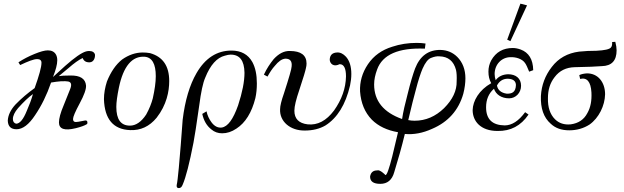

<svg xmlns="http://www.w3.org/2000/svg" viewBox="-20 -687 3345 1029"><path d="M489.1 -394.3C485.7 -406.9 475.4 -413.7 457.1 -413.7C451.4 -413.7 446.9 -412.6 441.1 -411.4C417.1 -404.6 379.4 -378.3 329.1 -333.7L264 -274.3C278.9 -312 286.9 -341.7 286.9 -363.4C286.9 -376 284.6 -386.3 280 -394.3C272 -409.1 257.1 -417.1 236.6 -417.1C219.4 -417.1 195.4 -410.3 164.6 -397.7C133.7 -385.1 105.1 -370.3 78.9 -353.1L88 -338.3C129.1 -357.7 160 -370.3 179.4 -370.3C194.3 -370.3 202.3 -363.4 202.3 -350.9C202.3 -326.9 189.7 -282.3 165.7 -214.9C129.1 -188.6 94.9 -160 62.9 -126.9C36.6 -98.3 22.9 -68.6 21.7 -40C22.9 -9.1 38.9 5.7 68.6 5.7C101.7 5.7 134.9 -19.4 168 -69.7C202.3 -120 230.9 -178.3 253.7 -244.6C273.1 -248 290.3 -250.3 306.3 -251.4C324.6 -252.6 337.1 -251.4 345.1 -250.3C362.3 -246.9 365.7 -233.1 355.4 -208L321.1 -122.3C304 -82.3 296 -51.4 296 -30.9C296 4.6 325.7 14.9 386.3 0C413.7 -6.9 433.1 -13.7 445.7 -21.7C449.1 -25.1 449.1 -29.7 448 -34.3C446.9 -40 442.3 -42.3 435.4 -41.1C430.9 -41.1 400 -33.1 386.3 -33.1C376 -33.1 371.4 -38.9 371.4 -49.1C371.4 -60.6 382.9 -88 406.9 -132.6C430.9 -177.1 442.3 -209.1 441.1 -228.6C437.7 -265.1 410.3 -283.4 356.6 -282.3C326.9 -282.3 306.3 -281.1 294.9 -278.9L348.6 -323.4C376 -347.4 401.1 -365.7 422.9 -376C429.7 -358.9 442.3 -352 461.7 -353.1C481.1 -354.3 490.3 -374.9 489.1 -394.3ZM156.6 -182.9C148.6 -154.3 137.1 -123.4 123.4 -92.6C105.1 -46.9 85.7 -24 66.3 -24C54.9 -27.4 49.1 -35.4 49.1 -49.1C49.1 -66.3 58.3 -85.7 76.6 -107.4C107.4 -141.7 133.7 -166.9 156.6 -182.9Z M819.4 -56C873.1 -124.6 886.9 -197.7 886.9 -252.6C886.9 -333.7 852.6 -382.9 784 -402.3C771.4 -404.6 757.7 -405.7 745.1 -405.7C707.4 -405.7 669.7 -393.1 634.3 -368C601.1 -341.7 573.7 -301.7 553.1 -250.3C542.9 -218.3 537.1 -186.3 537.1 -155.4C540.6 -48 587.4 6.9 677.7 10.3C733.7 12.6 780.6 -9.1 819.4 -56ZM798.9 -160C792 -133.7 780.6 -104 763.4 -73.1C737.1 -33.1 707.4 -13.7 676.6 -13.7C627.4 -13.7 603.4 -46.9 603.4 -114.3C603.4 -138.3 608 -172.6 617.1 -217.1C641.1 -332.6 688 -387.4 755.4 -382.9C795.4 -379.4 814.9 -344 814.9 -278.9C814.9 -245.7 809.1 -205.7 798.9 -160Z M1348.6 -161.1C1354.3 -186.3 1356.6 -212.6 1356.6 -240C1356.6 -286.9 1348.6 -324.6 1332.6 -354.3C1309.7 -395.4 1272 -416 1220.6 -416C1142.9 -416 1080 -376 1033.1 -294.9C996.6 -232 971.4 -148.6 958.9 -44.6C952 52.6 945.1 138.3 938.3 212.6C933.7 260.6 930.3 291.4 926.9 305.1C925.7 315.4 929.1 321.1 938.3 321.1C947.4 321.1 954.3 315.4 958.9 302.9C976 264 995.4 188.6 1017.1 76.6C1022.9 48 1033.1 -19.4 1048 -123.4C1057.1 -193.1 1067.4 -242.3 1080 -270.9C1107.4 -339.4 1142.9 -378.3 1185.1 -388.6C1196.6 -392 1206.9 -394.3 1216 -394.3C1265.1 -394.3 1289.1 -362.3 1290.3 -297.1C1290.3 -250.3 1278.9 -192 1256 -122.3C1229.7 -48 1201.1 -8 1168 -3.4C1147.4 -1.1 1129.1 -10.3 1113.1 -32C1100.6 -49.1 1091.4 -68.6 1086.9 -90.3L1064 -76.6C1072 -40 1088 -12.6 1113.1 6.9C1129.1 20.6 1148.6 27.4 1170.3 27.4C1196.6 27.4 1221.7 19.4 1246.9 2.3C1294.9 -28.6 1329.1 -83.4 1348.6 -161.1Z M1856 -228.6C1860.6 -250.3 1862.9 -270.9 1862.9 -290.3C1862.9 -330.3 1853.7 -361.1 1834.3 -382.9C1819.4 -398.9 1803.4 -406.9 1786.3 -405.7C1762.3 -404.6 1749.7 -393.1 1747.4 -371.4C1745.1 -355.4 1758.9 -328 1792 -339.4C1795.4 -341.7 1797.7 -342.9 1801.1 -342.9C1822.9 -342.9 1834.3 -321.1 1834.3 -277.7C1833.1 -213.7 1811.4 -153.1 1770.3 -94.9C1729.1 -40 1682.3 -14.9 1628.6 -20.6C1581.7 -26.3 1557.7 -50.3 1557.7 -93.7C1557.7 -117.7 1566.9 -154.3 1584 -204.6C1605.7 -269.7 1617.1 -308.6 1619.4 -321.1C1621.7 -330.3 1622.9 -338.3 1622.9 -346.3C1622.9 -390.9 1593.1 -413.7 1533.7 -413.7C1502.9 -414.9 1474.3 -400 1446.9 -370.3C1427.4 -346.3 1409.1 -318.9 1394.3 -286.9L1413.7 -276.6C1426.3 -299.4 1438.9 -318.9 1452.6 -333.7C1472 -357.7 1490.3 -371.4 1509.7 -372.6C1534.9 -372.6 1546.3 -358.9 1542.9 -330.3C1542.9 -318.9 1529.1 -270.9 1501.7 -186.3C1488 -147.4 1481.1 -118.9 1481.1 -101.7C1477.7 -36.6 1534.9 13.7 1613.7 12.6C1656 12.6 1693.7 3.4 1724.6 -14.9C1787.4 -54.9 1832 -125.7 1856 -228.6Z M2462.9 -184C2470.9 -214.9 2474.3 -243.4 2474.3 -267.4C2474.3 -314.3 2459.4 -353.1 2430.9 -381.7C2406.9 -405.7 2377.1 -418.3 2341.7 -419.4C2276.6 -420.6 2230.9 -387.4 2204.6 -320C2193.1 -289.1 2179.4 -243.4 2164.6 -182.9C2150.9 -131.4 2140.6 -86.9 2134.9 -49.1C2035.4 -84.6 1985.1 -146.3 1985.1 -234.3C1985.1 -260.6 1990.9 -286.9 2001.1 -314.3C2029.7 -394.3 2115.4 -432 2257.1 -426.3L2260.6 -453.7C2245.7 -456 2229.7 -457.1 2212.6 -457.1C2166.9 -457.1 2123.4 -450.3 2082.3 -436.6C2026.3 -419.4 1982.9 -388.6 1952 -342.9C1921.1 -297.1 1907.4 -248 1909.7 -196.6C1914.3 -134.9 1934.9 -84.6 1972.6 -45.7C2008 -10.3 2054.9 11.4 2113.1 21.7L2082.3 150.9C2065.1 218.3 2053.7 251.4 2045.7 251.4C2042.3 246.9 2014.9 220.6 2001.1 226.3C1979.4 226.3 1966.9 237.7 1963.4 259.4C1963.4 285.7 1981.7 298.3 2018.3 298.3C2056 298.3 2081.1 277.7 2092.6 236.6C2113.1 170.3 2132.6 101.7 2149.7 30.9C2196.6 35.4 2245.7 26.3 2296 3.4C2381.7 -33.1 2437.7 -96 2462.9 -184ZM2424 -312C2427.4 -297.1 2428.6 -276.6 2427.4 -251.4C2428.6 -201.1 2405.7 -153.1 2360 -107.4C2314.3 -62.9 2261.7 -40 2202.3 -40C2190.9 -40 2179.4 -41.1 2168 -43.4C2185.1 -117.7 2198.9 -170.3 2208 -203.4C2221.7 -257.1 2234.3 -294.9 2244.6 -318.9C2259.4 -352 2274.3 -371.4 2291.4 -377.1C2308.6 -384 2323.4 -386.3 2334.9 -385.1C2381.7 -384 2411.4 -360 2424 -312Z M2837.7 -310.9C2836.6 -369.1 2813.7 -405.7 2770.3 -421.7C2754.3 -427.4 2740.6 -429.7 2728 -429.7C2676.6 -429.7 2637.7 -408 2612.6 -363.4C2602.3 -344 2597.7 -324.6 2597.7 -302.9C2597.7 -280 2602.3 -259.4 2612.6 -241.1C2547.4 -204.6 2514.3 -146.3 2513.1 -97.1C2513.1 -37.7 2555.4 14.9 2646.9 14.9C2716.6 16 2771.4 -12.6 2812.6 -73.1L2794.3 -85.7C2760 -38.9 2723.4 -14.9 2684.6 -14.9C2618.3 -16 2585.1 -48 2585.1 -112C2585.1 -153.1 2598.9 -186.3 2627.4 -211.4C2637.7 -180.6 2667.4 -160 2708.6 -160C2744 -160 2772.6 -189.7 2772.6 -227.4C2772.6 -267.4 2744 -289.1 2702.9 -289.1C2674.3 -288 2651.4 -277.7 2636.6 -257.1C2633.1 -267.4 2630.9 -278.9 2630.9 -290.3C2630.9 -340.6 2667.4 -380.6 2716.6 -380.6C2745.1 -381.7 2779.4 -371.4 2794.3 -348.6C2800 -340.6 2806.9 -325.7 2816 -302.9ZM2745.1 -232C2744 -192 2723.4 -184 2694.9 -185.1C2665.1 -189.7 2648 -204.6 2643.4 -228.6C2656 -252.6 2675.4 -265.1 2701.7 -265.1C2729.1 -264 2744 -253.7 2745.1 -232ZM2769.1 -667.4 2698.3 -474.3 2715.4 -466.3 2804.6 -658.3Z M3260.6 -461.7C3261.7 -448 3259.4 -437.7 3253.7 -432C3245.7 -422.9 3220.6 -417.1 3176 -414.9C3145.1 -414.9 3114.3 -413.7 3083.4 -410.3C3021.7 -402.3 2972.6 -374.9 2937.1 -328C2901.7 -282.3 2882.3 -230.9 2878.9 -172.6C2876.6 -106.3 2893.7 -57.1 2931.4 -24C2956.6 0 2989.7 11.4 3030.9 11.4C3070.9 11.4 3107.4 1.1 3139.4 -19.4C3189.7 -54.9 3221.7 -121.1 3222.9 -181.7C3222.9 -245.7 3185.1 -294.9 3124.6 -293.7C3109.7 -292.6 3097.1 -290.3 3084.6 -284.6L3089.1 -264C3125.7 -273.1 3146.3 -249.1 3149.7 -192C3152 -147.4 3145.1 -110.9 3128 -81.1C3109.7 -45.7 3080 -26.3 3038.9 -20.6C3004.6 -17.1 2976 -26.3 2954.3 -48C2928 -74.3 2915.4 -112 2916.6 -161.1C2916.6 -205.7 2928 -242.3 2952 -273.1C2978.3 -308.6 3014.9 -325.7 3059.4 -326.9C3128 -328 3177.1 -330.3 3205.7 -332.6C3258.3 -333.7 3284.6 -362.3 3284.6 -417.1C3284.6 -429.7 3282.3 -445.7 3277.7 -462.9Z"/></svg>

Font: GFS Goschen
Style: Italic
Weight: 400
Designer: George D. Matthiopoulos
Foundry: George D. Matthiopoulos
Version: Fontographer 4.7 9/28/09 FG4M≠0000002248